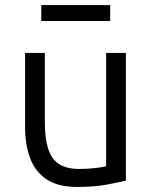

<svg xmlns="http://www.w3.org/2000/svg" viewBox="-20 -727 600 758"><path d="M284 11Q209 11 164 -19Q119 -49 99 -102.5Q79 -156 79 -225V-518H157V-247Q157 -179 171 -137.5Q185 -96 215 -78Q245 -60 293 -60Q328 -60 360 -64Q392 -68 399 -71V-518H477V-14Q449 -7 400.5 2Q352 11 284 11ZM143 -644V-707H415V-644Z"/></svg>

Font: Ubuntu Sans Mono
Style: Regular
Weight: 400
Monospace: yes
Designer: Dalton Maag Ltd
Foundry: Dalton Maag Ltd
Version: Version 1.006